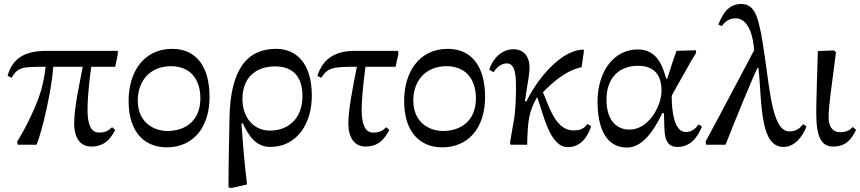

<svg xmlns="http://www.w3.org/2000/svg" viewBox="-20 -726 4314 963"><path d="M571 -455V-471H214C110 -471 44 -438 18 -346L38 -336C70 -390 92 -391 209 -391C198 -304 183 -247 142 -159C111 -91 103 -79 66 -15L69 0H163C193 -69 241 -286 247 -391H395C378 -300 352 -188 352 -106C352 -41 378 9 438 9C499 9 531 -23 558 -74L542 -88C528 -75 513 -61 477 -61C435 -61 419 -104 419 -175C419 -248 432 -354 438 -391H558Z M844 -481C700 -481 625 -364 625 -220C625 -52 715 13 816 13C947 13 1031 -84 1031 -240C1031 -392 964 -481 844 -481ZM985 -233C985 -118 907 -69 820 -69C757 -69 671 -107 671 -222C671 -319 731 -394 838 -394C931 -394 985 -332 985 -233Z M1219 199C1208 105 1201 34 1191 -107H1198C1222 -56 1258 11 1335 11C1471 11 1544 -108 1544 -246C1544 -417 1459 -481 1365 -481C1222 -481 1135 -382 1131 -132C1130 -41 1126 81 1126 214L1141 217ZM1196 -229C1196 -344 1271 -393 1359 -393C1425 -393 1497 -365 1497 -244C1497 -131 1426 -71 1334 -71C1250 -71 1196 -139 1196 -229Z M1727 -107C1727 -36 1758 9 1813 9C1878 9 1907 -27 1933 -74L1917 -88C1904 -75 1890 -61 1851 -61C1811 -61 1794 -105 1794 -174C1794 -213 1799 -286 1813 -391H1964L1978 -455L1977 -471H1759C1664 -471 1599 -433 1572 -345L1591 -336C1625 -388 1653 -391 1762 -391H1770C1747 -277 1727 -172 1727 -107Z M2226 -481C2082 -481 2007 -364 2007 -220C2007 -52 2097 13 2198 13C2329 13 2413 -84 2413 -240C2413 -392 2346 -481 2226 -481ZM2367 -233C2367 -118 2289 -69 2202 -69C2139 -69 2053 -107 2053 -222C2053 -319 2113 -394 2220 -394C2313 -394 2367 -332 2367 -233Z M2927 -104C2910 -85 2899 -72 2855 -72C2763 -72 2731 -204 2703 -263C2749 -310 2816 -372 2897 -389L2908 -463V-477C2784 -477 2662 -307 2621 -218H2613L2620 -266C2628 -320 2636 -356 2636 -387C2636 -436 2613 -479 2554 -479C2496 -479 2450 -430 2434 -377L2455 -364C2467 -379 2486 -408 2523 -408C2569 -408 2568 -328 2568 -286C2568 -283 2568 -280 2568 -278C2568 -234 2564 -164 2560 -138L2538 -11L2541 0H2624C2627 -122 2633 -168 2673 -237H2675C2704 -162 2735 12 2828 12C2890 12 2926 -35 2945 -93Z M3321 -332C3304 -393 3277 -478 3179 -478C3060 -478 2977 -370 2977 -215C2977 -86 3019 14 3124 14C3201 14 3256 -64 3302 -159H3310C3312 -126 3311 -99 3313 -74C3315 -21 3331 11 3378 11C3459 11 3488 -64 3501 -91L3484 -102C3468 -81 3451 -64 3419 -64C3361 -64 3349 -171 3349 -244C3349 -249 3390 -319 3449 -424L3471 -460V-474L3373 -471C3360 -435 3347 -397 3327 -332ZM3137 -76C3083 -76 3022 -110 3022 -227C3022 -335 3085 -396 3180 -396C3249 -396 3298 -363 3298 -270C3298 -198 3236 -76 3137 -76Z M3797 -558C3781 -637 3766 -706 3698 -706C3637 -706 3607 -663 3583 -603L3600 -595C3620 -622 3641 -634 3671 -634C3713 -634 3743 -591 3755 -529C3760 -498 3761 -496 3763 -475C3688 -334 3595 -156 3519 -16L3522 0H3619C3658 -100 3756 -340 3779 -385H3784C3795 -289 3793 -201 3811 -111C3826 -35 3855 11 3910 11C3963 11 4004 -36 4025 -92L4008 -103C3988 -78 3969 -67 3939 -67C3892 -67 3867 -130 3850 -214C3829 -324 3820 -436 3797 -558Z M4074 -157C4074 -33 4103 9 4159 9C4222 9 4250 -26 4274 -75L4257 -89C4244 -76 4231 -63 4193 -63C4151 -63 4136 -98 4136 -137C4136 -193 4149 -280 4173 -464L4163 -473L4082 -470C4079 -360 4074 -226 4074 -157Z"/></svg>

Font: mjx-stx-n
Style: Regular
Weight: 500
Version: 1.0.0